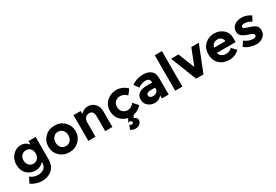

<svg xmlns="http://www.w3.org/2000/svg" viewBox="73 -1991 5002 3476"><g transform="rotate(-30 2574.0 -253.0)"><path d="M448 -280Q448 -345 412 -382Q376 -419 323 -419Q270 -419 231.5 -382Q193 -345 193 -281Q193 -217 230.5 -177.5Q268 -138 322 -138Q376 -138 412 -177Q448 -216 448 -280ZM469 -91Q398 -12 292.5 -12Q187 -12 114.5 -83.5Q42 -155 42 -274.5Q42 -394 116.5 -470.5Q191 -547 287 -547Q383 -547 446 -468V-539H596V-70Q596 2 571 58Q546 114 504 146Q421 212 308 212Q248 212 185.5 192.5Q123 173 76 137L134 24Q208 80 290.5 80Q373 80 421 39Q469 -2 469 -91Z M858 -269Q858 -203 895.5 -161.5Q933 -120 991.5 -120Q1050 -120 1087.5 -161.5Q1125 -203 1125 -269Q1125 -335 1087.5 -377Q1050 -419 991.5 -419Q933 -419 895.5 -377Q858 -335 858 -269ZM1276 -269Q1276 -152 1195 -72Q1114 8 991.5 8Q869 8 788 -72Q707 -152 707 -269Q707 -386 788 -466.5Q869 -547 991.5 -547Q1114 -547 1195 -466.5Q1276 -386 1276 -269Z M1537 -300V0H1387V-538H1537V-478Q1605 -547 1690 -547Q1775 -547 1832.5 -487Q1890 -427 1890 -327V0H1740V-304Q1740 -428 1649 -428Q1604 -428 1570.5 -395.5Q1537 -363 1537 -300Z M2285 -125Q2360 -125 2420 -200L2509 -100Q2428 -16 2331 3L2304 53Q2369 75 2369 129Q2369 172 2333.5 204Q2298 236 2244 236Q2190 236 2139 204L2177 118Q2199 137 2216 137Q2233 137 2242.5 128Q2252 119 2252 105.5Q2252 92 2240 81.5Q2228 71 2211.5 71Q2195 71 2176 80L2217 2Q2122 -18 2059 -90Q1996 -162 1996 -268Q1996 -392 2080.5 -469.5Q2165 -547 2281 -547Q2339 -547 2398.5 -523Q2458 -499 2503 -452L2425 -350Q2399 -381 2361.5 -398Q2324 -415 2287 -415Q2228 -415 2185.5 -376.5Q2143 -338 2143 -269.5Q2143 -201 2185.5 -163Q2228 -125 2285 -125Z M3066 0H2925V-65Q2867 8 2781.5 8Q2696 8 2638 -41.5Q2580 -91 2580 -173.5Q2580 -256 2640 -297Q2700 -338 2804 -338H2916V-341Q2916 -427 2825 -427Q2786 -427 2742.5 -411.5Q2699 -396 2669 -373L2602 -470Q2708 -547 2844 -547Q2942 -547 3004 -498Q3066 -449 3066 -343ZM2915 -205V-231H2821Q2731 -231 2731 -175Q2731 -146 2752.5 -130.5Q2774 -115 2814 -115Q2854 -115 2884.5 -139.5Q2915 -164 2915 -205Z M3353 0H3203V-742H3353Z M3640 0 3427 -539H3583L3717 -200L3851 -539H4007L3794 0Z M4547 -78Q4456 8 4333.5 8Q4211 8 4131 -67.5Q4051 -143 4051 -270Q4051 -397 4132.5 -472Q4214 -547 4325 -547Q4436 -547 4513.5 -480Q4591 -413 4591 -296V-216H4199Q4206 -172 4245 -144Q4284 -116 4333 -116Q4412 -116 4463 -169ZM4203 -323H4439Q4434 -371 4403 -397Q4372 -423 4327.5 -423Q4283 -423 4246 -396Q4209 -369 4203 -323Z M4897 8Q4837 8 4772 -13.5Q4707 -35 4655 -77L4721 -171Q4805 -106 4900 -106Q4929 -106 4946 -117.5Q4963 -129 4963 -148Q4963 -167 4939.5 -183Q4916 -199 4871.5 -213Q4827 -227 4803.5 -237Q4780 -247 4750 -266Q4689 -304 4689 -378.5Q4689 -453 4749 -500Q4809 -547 4904 -547Q4999 -547 5094 -483L5038 -383Q4968 -431 4898.5 -431Q4829 -431 4829 -393Q4829 -372 4851 -360Q4873 -348 4924 -332Q4975 -316 4996.5 -307.5Q5018 -299 5048 -281Q5104 -247 5104 -167.5Q5104 -88 5045.5 -40Q4987 8 4897 8Z"/></g></svg>

Font: Montserrat_am3
Style: Bold
Weight: 700
Designer: Julieta Ulanovsky
Foundry: Julieta Ulanovsky. Armenina letters added by Vahan Hovhannisyan
Version: Version 2.001